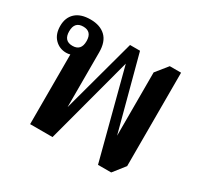

<svg xmlns="http://www.w3.org/2000/svg" viewBox="-122 -716 927 883"><g transform="rotate(30 341.5 -275.0)"><path d="M489 6 367 -461 244 0H125V-370Q115 -367 104 -367Q68 -367 43.5 -392Q19 -417 19 -461Q19 -505 46.5 -530.5Q74 -556 126 -556Q177 -556 206 -528.5Q235 -501 235 -445V-154L341 -545H394L498 -154V-490L548 -552H608V-56L559 6ZM113 -409Q159 -409 159 -460Q159 -511 113 -511Q67 -511 67 -460Q67 -409 113 -409Z"/></g></svg>

Font: Noto Serif Thai SemiCondensed SemiBold
Style: Regular
Weight: 600
Width: 4
Designer: Monotype Design Team
Foundry: Monotype Imaging Inc.
Version: Version 2.002; ttfautohint (v1.8.4.7-5d5b)